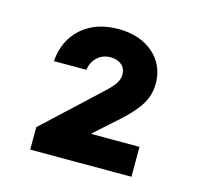

<svg xmlns="http://www.w3.org/2000/svg" viewBox="-65 -928 512 496"><g transform="rotate(15 191.5 -680.0)"><path d="M55 -500V-560L200 -695Q220 -713.3 227.5 -725Q235 -736.7 235 -748.3Q235 -765 223.8 -774.6Q212.5 -784.2 194.2 -784.2Q173.3 -784.2 159.2 -771.2Q145 -758.3 141.7 -736.7H55Q59.2 -793.3 97.1 -826.7Q135 -860 195 -860Q252.5 -860 288.3 -829.2Q324.2 -798.3 324.2 -748.3Q324.2 -719.2 309.6 -694.2Q295 -669.2 260 -637.5L197.5 -581.7V-580H325.8V-500Z"/></g></svg>

Font: Funnel Sans Light
Style: Bold
Weight: 700
Version: Version 1.000